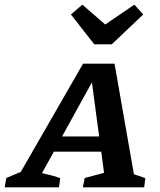

<svg xmlns="http://www.w3.org/2000/svg" viewBox="-69 -803 684 823"><path d="M505 -56Q532 -48 554 -39L549 0H286L294 -40L377 -62L365 -153H162L111 -61Q131 -56 148.5 -52Q166 -48 189 -39L184 0H-49L-42 -40L20 -66L287 -530H422ZM197 -218H356L325 -450ZM335 -613 235 -741 284 -783 382 -698 507 -783 545 -741 410 -613Z"/></svg>

Font: Piazzolla SC SemiBold
Style: Italic
Weight: 600
Italic angle: -11.3°
Designer: Juan Pablo del Peral
Foundry: Huerta Tipografica
Version: Version 1.330